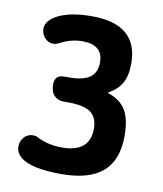

<svg xmlns="http://www.w3.org/2000/svg" viewBox="-73 -667 626 738"><g transform="rotate(10 240.0 -298.0)"><path d="M337 -328Q375 -349 391 -378Q407 -407 407 -454Q407 -607 227 -607Q127 -607 78 -572Q51 -552 51 -528Q51 -508 64.5 -492.5Q78 -477 98 -477Q104 -477 109 -478.5Q114 -480 126 -486Q166 -506 208 -506Q288 -506 288 -437Q288 -398 262 -379Q236 -360 181 -360H162Q125 -360 125 -324Q125 -294 139.5 -279.5Q154 -265 177 -265H194Q256 -265 282.5 -245.5Q309 -226 309 -182Q309 -90 200 -90Q148 -90 105 -111Q99 -115 94 -116Q89 -117 83 -117Q62 -117 48.5 -101Q35 -85 35 -65Q35 -41 56 -23.5Q77 -6 117 2.5Q157 11 215 11Q324 11 377 -35Q430 -81 430 -175Q430 -240 409 -275.5Q388 -311 337 -328Z"/></g></svg>

Font: Beiruti
Style: Bold
Weight: 700
Designer: Arlette Boutros
Foundry: Boutros
Version: Version 1.41